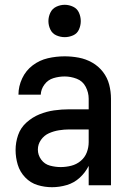

<svg xmlns="http://www.w3.org/2000/svg" viewBox="-20 -773 540 801"><path d="M197 8Q228 8 258.5 -1Q289 -10 312.5 -31.5Q336 -53 350 -81V0H443V-361Q443 -391 435.5 -420Q428 -449 409.5 -473Q391 -497 364.5 -512Q338 -527 308.5 -532.5Q279 -538 250 -538Q214 -538 179.5 -530Q145 -522 116.5 -500.5Q88 -479 72.5 -446Q57 -413 57 -378H150Q151 -401 165.5 -420.5Q180 -440 203 -447Q226 -454 250 -454Q275 -454 300 -444.5Q325 -435 337.5 -411Q350 -387 350 -361V-317H269Q237 -317 205.5 -312.5Q174 -308 144.5 -296Q115 -284 90.5 -262Q66 -240 55.5 -209.5Q45 -179 45 -147Q45 -116 54 -86Q63 -56 85 -33Q107 -10 136.5 -1Q166 8 197 8ZM233 -76Q211 -76 188.5 -82Q166 -88 152 -107Q138 -126 138 -149Q138 -171 151 -189.5Q164 -208 184 -217Q204 -226 226 -229.5Q248 -233 269 -233H350V-180Q350 -158 342 -137Q334 -116 316.5 -101.5Q299 -87 277 -81.5Q255 -76 233 -76ZM250 -618Q268 -618 285 -625.5Q302 -633 309.5 -650Q317 -667 317 -685Q317 -703 309.5 -720Q302 -737 285 -745Q268 -753 250 -753Q232 -753 215 -745Q198 -737 190 -720Q182 -703 182 -685Q182 -667 190 -650Q198 -633 215 -625.5Q232 -618 250 -618Z"/></svg>

Font: Iosevka SS08 Medium
Style: Regular
Weight: 500
Monospace: yes
Designer: Belleve Invis
Foundry: Belleve Invis
Version: Version 3.4.3; ttfautohint (v1.8.3)